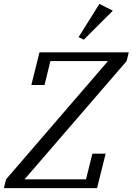

<svg xmlns="http://www.w3.org/2000/svg" viewBox="-38 -967 682 987"><path d="M-7 -45 517 -653H221L191 -530H123L165 -698H624L613 -653L88 -45H404L437 -177H505L461 0H-18ZM366 -776 473 -947 542 -912 393 -763Z"/></svg>

Font: IBM Plex Serif
Style: Italic
Weight: 400
Italic angle: -14°
Designer: Mike Abbink, Paul van der Laan, Pieter van Rosmalen
Foundry: Bold Monday
Version: Version 3.001